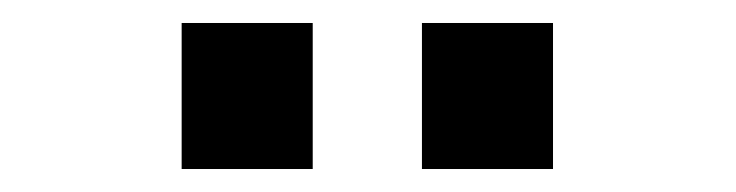

<svg xmlns="http://www.w3.org/2000/svg" viewBox="-20 -734 640 167"><path d="M347 -587V-714H461V-587ZM138 -587V-714H252V-587Z"/></svg>

Font: SUSE Thin SemiBold
Style: Regular
Weight: 600
Version: Version 1.000